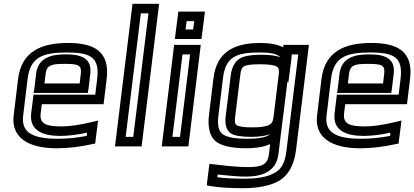

<svg xmlns="http://www.w3.org/2000/svg" viewBox="-20 -745 2179 1010"><path d="M338 -519C196 -519 93 -474 75 -329L52 -138C38 -26 122 35 278 35C336 35 398 28 461 14L481 10L483 -10L492 -79L496 -111L463 -103C400 -88 348 -80 304 -80C225 -80 187 -92 194 -149L200 -197H500H525L528 -222L541 -329C559 -473 477 -519 338 -519ZM332 -469C458 -469 505 -443 491 -329L481 -247H181H156L153 -222L144 -149C133 -54 212 -30 298 -30C338 -30 385 -36 438 -47L436 -30C383 -20 333 -15 284 -15C143 -15 91 -53 102 -138L125 -329C139 -442 200 -469 332 -469ZM319 -409C389 -409 411 -404 405 -357L399 -306H214L220 -357C226 -403 251 -409 319 -409ZM325 -459C252 -459 180 -443 170 -357L161 -281L157 -256H182H417H442L446 -281L455 -357C465 -443 401 -459 325 -459Z M728 0 814 -700 817 -725H792H702H677L674 -700L588 0L585 25H610H700H725L728 0ZM681 -25H641L721 -675H761L681 -25Z M1043 -565 1055 -659 1058 -684H1033H943H918L915 -659L903 -565L900 -540H925H1015H1040L1043 -565ZM996 -590H956L962 -634H1002L996 -590ZM974 0 1033 -484 1036 -509H1011H921H896L893 -484L834 0L831 25H856H946H971L974 0ZM927 -25H887L940 -459H980L927 -25Z M1103 -334 1079 -137C1072 -79 1083 -30 1112 -4C1141 22 1198 35 1276 35C1311 35 1362 31 1401 13L1395 64C1388 123 1357 134 1280 134C1241 134 1184 129 1109 120L1082 117L1078 145L1070 209L1068 230L1088 234C1131 241 1188 245 1258 245C1337 245 1403 232 1448 206C1497 178 1528 120 1537 46L1602 -484L1605 -509H1580H1496H1471L1470 -496C1441 -511 1400 -519 1350 -519C1213 -519 1120 -473 1103 -334ZM1419 -131C1416 -105 1410 -96 1396 -88C1379 -79 1351 -75 1308 -75C1261 -75 1236 -79 1225 -87C1216 -92 1214 -102 1217 -131L1244 -350C1247 -378 1252 -388 1262 -395C1274 -403 1299 -407 1347 -407C1398 -407 1425 -402 1437 -394C1447 -387 1449 -377 1446 -350L1419 -131ZM1455 -443C1433 -453 1397 -457 1353 -457C1301 -457 1259 -450 1238 -435C1214 -419 1198 -386 1194 -350L1167 -131C1162 -93 1171 -59 1193 -44C1212 -31 1251 -25 1302 -25C1342 -25 1376 -30 1401 -39C1380 -20 1329 -15 1282 -15C1210 -15 1169 -24 1148 -42C1129 -60 1123 -87 1129 -137L1153 -334C1166 -443 1219 -469 1344 -469C1407 -469 1440 -461 1455 -443ZM1469 -131 1475 -177 1492 -318 1494 -311 1497 -312 1513 -437 1515 -459H1549L1487 46C1480 110 1461 144 1427 163C1390 185 1338 195 1264 195C1207 195 1160 193 1123 187L1125 173C1188 180 1238 184 1273 184C1360 184 1434 157 1445 64L1459 -52L1469 -131Z M1934 -519C1792 -519 1689 -474 1671 -329L1648 -138C1634 -26 1718 35 1874 35C1932 35 1994 28 2057 14L2077 10L2079 -10L2088 -79L2092 -111L2059 -103C1996 -88 1944 -80 1900 -80C1821 -80 1783 -92 1790 -149L1796 -197H2096H2121L2124 -222L2137 -329C2155 -473 2073 -519 1934 -519ZM1928 -469C2054 -469 2101 -443 2087 -329L2077 -247H1777H1752L1749 -222L1740 -149C1729 -54 1808 -30 1894 -30C1934 -30 1981 -36 2034 -47L2032 -30C1979 -20 1929 -15 1880 -15C1739 -15 1687 -53 1698 -138L1721 -329C1735 -442 1796 -469 1928 -469ZM1915 -409C1985 -409 2007 -404 2001 -357L1995 -306H1810L1816 -357C1822 -403 1847 -409 1915 -409ZM1921 -459C1848 -459 1776 -443 1766 -357L1757 -281L1753 -256H1778H2013H2038L2042 -281L2051 -357C2061 -443 1997 -459 1921 -459Z"/></svg>

Font: Gamestation Text Outline
Style: Italic
Weight: 400
Designer: Jonas Hecksher
Foundry: Jonas Hecksher, Playtypeª, e-types AS
Version: Version 1.003